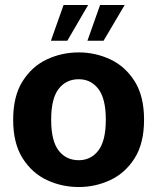

<svg xmlns="http://www.w3.org/2000/svg" viewBox="-20 -742 632 773"><path d="M297 11Q229 11 169 -17Q109 -45 71 -105Q33 -165 33 -260Q33 -355 71 -415Q109 -475 169 -503Q229 -531 297 -531Q364 -531 424 -503Q484 -475 522 -415Q560 -355 560 -260Q560 -165 522 -105Q484 -45 424 -17Q364 11 297 11ZM297 -97Q346 -97 376 -136Q406 -175 406 -260Q406 -345 376 -384Q346 -423 297 -423Q246 -423 216 -384Q186 -345 186 -260Q186 -175 216 -136Q246 -97 297 -97ZM185 -578 236 -722H335L251 -578ZM332 -578 383 -722H482L397 -578Z"/></svg>

Font: Murecho SemiBold
Style: Regular
Weight: 600
Designer: Neil Summerour
Foundry: Positype
Version: Version 1.010; ttfautohint (v1.8.3)